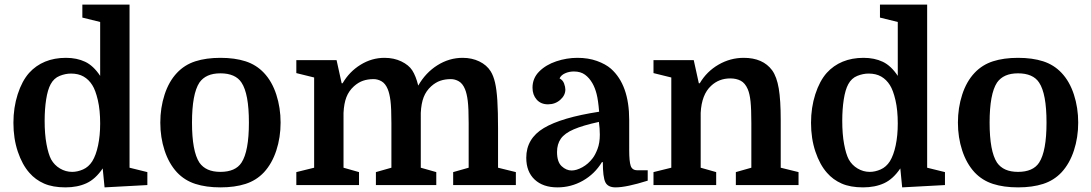

<svg xmlns="http://www.w3.org/2000/svg" viewBox="-20 -800 4718 830"><path d="M38 -269Q38 -335 56.5 -392.5Q75 -450 106 -485Q135 -517 175 -533.5Q215 -550 265 -550Q312 -550 348 -533Q384 -516 413 -472V-705L336 -724V-780H540V-75L617 -56V0L432 10L424 -72Q393 -26 354 -8Q315 10 263 10Q208 10 170.5 -6.5Q133 -23 107 -53Q76 -88 57 -144.5Q38 -201 38 -269ZM413 -266Q413 -324 403 -367Q393 -410 379 -432Q364 -456 341.5 -469Q319 -482 287 -482Q263 -482 238 -472Q213 -462 199 -436Q186 -412 179.5 -370Q173 -328 173 -278Q173 -220 181 -177Q189 -134 201 -111Q215 -86 239.5 -71.5Q264 -57 292 -57Q315 -57 339 -67.5Q363 -78 379 -103Q395 -129 404 -171.5Q413 -214 413 -266Z M1193 -270Q1193 -206 1174.5 -149.5Q1156 -93 1121 -55Q1088 -20 1041.5 -5Q995 10 933 10Q871 10 824.5 -5Q778 -20 745 -55Q710 -93 691.5 -149.5Q673 -206 673 -270Q673 -334 691.5 -391Q710 -448 745 -485Q778 -520 824.5 -535Q871 -550 933 -550Q995 -550 1041.5 -535Q1088 -520 1121 -485Q1156 -448 1174.5 -391Q1193 -334 1193 -270ZM842 -97Q856 -77 878.5 -67Q901 -57 933 -57Q965 -57 988 -67Q1011 -77 1024 -97Q1056 -146 1056 -270Q1056 -333 1048 -376Q1040 -419 1024 -443Q1011 -463 988 -473Q965 -483 933 -483Q901 -483 878.5 -473Q856 -463 842 -443Q810 -394 810 -270Q810 -146 842 -97Z M1338 -75V-465L1261 -484V-540H1435L1457 -440H1461Q1490 -490 1538.5 -520Q1587 -550 1642 -550Q1683 -550 1715 -534.5Q1747 -519 1762 -496Q1778 -471 1788 -430Q1820 -486 1871 -518Q1922 -550 1980 -550Q2020 -550 2052 -534.5Q2084 -519 2101 -492Q2113 -473 2120 -443Q2127 -413 2130 -365.5Q2133 -318 2133 -245V-75L2210 -56V0H1939V-56L2006 -75V-268Q2006 -333 2002 -364.5Q1998 -396 1990 -415Q1980 -439 1963.5 -448.5Q1947 -458 1929 -458Q1904 -458 1883.5 -451Q1863 -444 1844 -427Q1822 -407 1811.5 -380Q1801 -353 1799 -312V-75L1866 -56V0H1605V-56L1672 -75V-268Q1672 -333 1668 -364.5Q1664 -396 1656 -415Q1646 -439 1629.5 -448.5Q1613 -458 1595 -458Q1570 -458 1549.5 -451Q1529 -444 1510 -427Q1488 -407 1477.5 -380Q1467 -353 1465 -312V-75L1532 -56V0H1261V-56Z M2255 -118Q2255 -201 2331 -246.5Q2407 -292 2570 -317Q2566 -367 2559 -394Q2552 -421 2541 -440Q2528 -463 2509 -477Q2490 -491 2461 -491Q2440 -491 2422.5 -483Q2405 -475 2399 -461Q2413 -454 2418.5 -439Q2424 -424 2424 -413Q2424 -388 2402 -368.5Q2380 -349 2349 -349Q2318 -349 2300 -369.5Q2282 -390 2282 -421Q2282 -462 2311 -491Q2340 -520 2385 -535Q2430 -550 2476 -550Q2523 -550 2560.5 -536.5Q2598 -523 2621 -503Q2700 -433 2700 -281V-151Q2700 -102 2706.5 -83Q2713 -64 2735 -64H2780V-19Q2688 10 2641 10Q2608 10 2597 -12Q2586 -34 2586 -99H2582Q2551 -48 2500 -19Q2449 10 2390 10Q2327 10 2291 -24Q2255 -58 2255 -118ZM2451 -63Q2472 -63 2497.5 -77Q2523 -91 2542 -116Q2553 -130 2563 -156Q2573 -182 2573 -218Q2573 -230 2572 -245Q2571 -260 2569 -273Q2500 -258 2460.5 -241Q2421 -224 2404.5 -200.5Q2388 -177 2388 -143Q2388 -100 2408 -81.5Q2428 -63 2451 -63Z M2882 -75V-465L2805 -484V-540H2979L3001 -440H3005Q3035 -491 3086 -520.5Q3137 -550 3195 -550Q3278 -550 3318 -496Q3338 -468 3346.5 -417.5Q3355 -367 3355 -281V-75L3432 -56V0H3161V-56L3228 -75V-268Q3228 -328 3224.5 -361.5Q3221 -395 3212.4 -414.7Q3201 -441 3182 -451Q3163.1 -461 3136.9 -461Q3088 -461 3054 -429Q3013 -391.4 3009 -312V-75L3076 -56V0H2805V-56Z M3486 -269Q3486 -335 3504.5 -392.5Q3523 -450 3554 -485Q3583 -517 3623 -533.5Q3663 -550 3713 -550Q3760 -550 3796 -533Q3832 -516 3861 -472V-705L3784 -724V-780H3988V-75L4065 -56V0L3880 10L3872 -72Q3841 -26 3802 -8Q3763 10 3711 10Q3656 10 3618.5 -6.5Q3581 -23 3555 -53Q3524 -88 3505 -144.5Q3486 -201 3486 -269ZM3861 -266Q3861 -324 3851 -367Q3841 -410 3827 -432Q3812 -456 3789.5 -469Q3767 -482 3735 -482Q3711 -482 3686 -472Q3661 -462 3647 -436Q3634 -412 3627.5 -370Q3621 -328 3621 -278Q3621 -220 3629 -177Q3637 -134 3649 -111Q3663 -86 3687.5 -71.5Q3712 -57 3740 -57Q3763 -57 3787 -67.5Q3811 -78 3827 -103Q3843 -129 3852 -171.5Q3861 -214 3861 -266Z M4641 -270Q4641 -206 4622.5 -149.5Q4604 -93 4569 -55Q4536 -20 4489.5 -5Q4443 10 4381 10Q4319 10 4272.5 -5Q4226 -20 4193 -55Q4158 -93 4139.5 -149.5Q4121 -206 4121 -270Q4121 -334 4139.5 -391Q4158 -448 4193 -485Q4226 -520 4272.5 -535Q4319 -550 4381 -550Q4443 -550 4489.5 -535Q4536 -520 4569 -485Q4604 -448 4622.5 -391Q4641 -334 4641 -270ZM4290 -97Q4304 -77 4326.5 -67Q4349 -57 4381 -57Q4413 -57 4436 -67Q4459 -77 4472 -97Q4504 -146 4504 -270Q4504 -333 4496 -376Q4488 -419 4472 -443Q4459 -463 4436 -473Q4413 -483 4381 -483Q4349 -483 4326.5 -473Q4304 -463 4290 -443Q4258 -394 4258 -270Q4258 -146 4290 -97Z"/></svg>

Font: Domine
Style: Regular
Weight: 400
Designer: Pablo Impallari, Rodrigo Fuenzalida, Brenda Gallo
Foundry: Pablo Impallari, Rodrigo Fuenzalida, Brenda Gallo
Version: Version 2.000;September 19, 2022;FontCreator 14.0.0.2877 64-